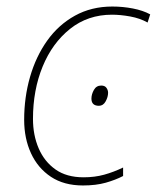

<svg xmlns="http://www.w3.org/2000/svg" viewBox="-20 -558 480 588"><path d="M234 10Q176 10 136 -16.5Q96 -43 75 -88.5Q54 -134 54 -191Q54 -260 72 -322.5Q90 -385 124.5 -433.5Q159 -482 209.5 -510Q260 -538 324 -538Q356 -538 387 -532Q418 -526 440 -514L432 -489Q409 -502 379 -507.5Q349 -513 323 -513Q249 -513 194.5 -469.5Q140 -426 110.5 -354Q81 -282 81 -194Q81 -144 98.5 -103.5Q116 -63 150 -39Q184 -15 236 -15Q270 -15 299 -23Q328 -31 357 -45V-19Q334 -7 304 1.5Q274 10 234 10ZM283 -234Q260 -234 260 -256Q260 -269 267.5 -282.5Q275 -296 290 -296Q301 -296 306 -289Q311 -282 311 -274Q311 -261 303.5 -247.5Q296 -234 283 -234Z"/></svg>

Font: Noto Sans Disp Thin
Style: Italic
Weight: 100
Italic angle: -12°
Designer: Monotype Design Team
Foundry: Monotype Imaging Inc.
Version: Version 2.000;GOOG;noto-source:20170915:90ef993387c0